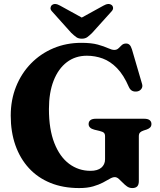

<svg xmlns="http://www.w3.org/2000/svg" viewBox="-20 -936 814 975"><path d="M685 -16Q685 2 676.8 10.5Q668.5 19 651.5 19Q637 19 625.2 10.8Q613.5 2.5 603 -8.5Q592.5 -19.5 582.8 -28Q573 -36.5 563 -36.5Q551.5 -36.5 537.2 -28Q523 -19.5 502.5 -8.8Q482 2 452.8 10.5Q423.5 19 382 19Q300.5 19 236 -7.2Q171.5 -33.5 126.8 -82.2Q82 -131 58.2 -198.5Q34.5 -266 34.5 -349Q34.5 -428.5 61.5 -496Q88.5 -563.5 137.2 -613.5Q186 -663.5 251.2 -691Q316.5 -718.5 393 -718.5Q444.5 -718.5 476.8 -709.5Q509 -700.5 528.5 -691.5Q548 -682.5 560 -682.5Q573.5 -682.5 581.8 -690.8Q590 -699 598.5 -707Q607 -715 620.5 -715Q631 -715 638 -708.2Q645 -701.5 650 -685.5L701.5 -509.5Q705.5 -496 698.5 -485.5Q691.5 -475 678.5 -472Q664 -469 652.5 -474.2Q641 -479.5 634.5 -494Q608 -555.5 574.2 -590Q540.5 -624.5 501.8 -638.8Q463 -653 421 -653Q362.5 -653 319.2 -620Q276 -587 252.2 -526.2Q228.5 -465.5 228.5 -382Q228.5 -279.5 256 -209.5Q283.5 -139.5 331.2 -104Q379 -68.5 439.5 -68.5Q457.5 -68.5 471.2 -72.5Q485 -76.5 494.2 -84.2Q503.5 -92 508.5 -102.8Q513.5 -113.5 513.5 -127V-244Q513.5 -255.5 508 -261.2Q502.5 -267 486 -271L459 -277.5Q445 -281 437.5 -288.2Q430 -295.5 430 -306Q430 -318.5 439 -325.8Q448 -333 466.5 -333H712Q731 -333 740 -325.8Q749 -318.5 749 -306.5Q749 -296 743.2 -289.5Q737.5 -283 725.5 -278.5L710 -273.5Q697.5 -269.5 691.2 -263.2Q685 -257 685 -244ZM434 -825.5 285 -907.5Q258.5 -922.5 243.5 -910Q237.5 -905 236.5 -895.8Q235.5 -886.5 246 -876L341.5 -769.5Q355.5 -756 366.8 -747.8Q378 -739.5 395.5 -739.5Q412.5 -739.5 423.8 -747.8Q435 -756 448.5 -769.5L544.5 -876Q555 -886.5 554.2 -895.8Q553.5 -905 547.5 -910Q531.5 -922.5 505.5 -907.5L356.5 -825.5Z"/></svg>

Font: Fraunces
Style: Bold
Weight: 700
Version: Version 1.000;[b76b70a41]